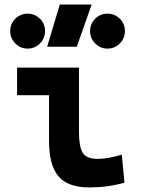

<svg xmlns="http://www.w3.org/2000/svg" viewBox="-20 -815 626 845"><path d="M373 9.8Q278.8 9.8 237.3 -39.1Q195.8 -87.9 195.8 -195.3V-396H55.2V-517.6H327.6V-232.9Q327.6 -171.4 343.3 -143.6Q358.9 -115.7 412.1 -115.7Q453.1 -115.7 516.1 -134.3L527.8 -10.7Q487.8 0 451.4 4.9Q415 9.8 373 9.8ZM187.5 -609.4 243.2 -794.9H383.3L317.9 -609.4ZM101.6 -601.1Q70.3 -601.1 47.6 -623.8Q24.9 -646.5 24.9 -678.2Q24.9 -710.4 47.6 -732.7Q70.3 -754.9 101.6 -754.9Q133.3 -754.9 155.8 -732.7Q178.2 -710.4 178.2 -678.2Q178.2 -646.5 155.8 -623.8Q133.3 -601.1 101.6 -601.1ZM453.1 -601.1Q421.4 -601.1 398.9 -623.8Q376.5 -646.5 376.5 -678.2Q376.5 -710.4 398.9 -732.7Q421.4 -754.9 453.1 -754.9Q484.9 -754.9 507.3 -732.7Q529.8 -710.4 529.8 -678.2Q529.8 -646.5 507.3 -623.8Q484.9 -601.1 453.1 -601.1Z"/></svg>

Font: Caskaydia Cove
Style: Bold
Weight: 700
Monospace: yes
Designer: Aaron Bell
Foundry: Saja Typeworks
Version: Version 4.300; ttfautohint (v1.8.3)